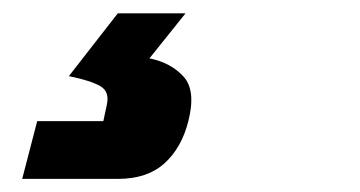

<svg xmlns="http://www.w3.org/2000/svg" viewBox="-20 -45 540 288"><path d="M13.3 223.3 35.8 136.7H135L140 113.3Q145 92.5 130.4 84.2Q115.8 75.8 83.3 69.2L156.7 -25H258.3L204.2 42.5Q236.7 49.2 255.4 70Q274.2 90.8 262.5 136.7Q252.5 176.7 226.7 200Q200.8 223.3 157.5 223.3Z"/></svg>

Font: Funnel Sans Light
Style: Bold Italic
Weight: 700
Italic angle: -14.036°
Version: Version 1.000